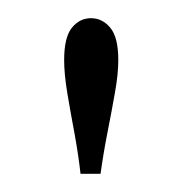

<svg xmlns="http://www.w3.org/2000/svg" viewBox="-20 -782 200 211"><path d="M68.5 -591Q66 -613 61.8 -635.8Q57.5 -658.5 54 -679.5Q50.5 -700.5 50.5 -716Q50.5 -741 59 -751.5Q67.5 -762 80 -762Q92.5 -762 101.2 -751.5Q110 -741 110 -716Q110 -700.5 106.2 -679.5Q102.5 -658.5 98 -635.8Q93.5 -613 90.5 -591Z"/></svg>

Font: Imbue 48pt
Style: Regular
Weight: 400
Designer: Tyler Finck
Foundry: Etcetera Type Company
Version: Version 1.102